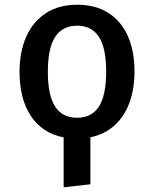

<svg xmlns="http://www.w3.org/2000/svg" viewBox="-20 -576 655 817"><path d="M364.6 8.2V208.2L250.8 221V8.7Q160 -9.2 111.5 -82.3Q63.1 -155.4 63.1 -270.8Q63.1 -355.4 91.8 -420Q120.5 -484.6 175.6 -520.3Q230.8 -555.9 308.2 -555.9Q386.2 -555.9 441 -521Q495.9 -486.2 524.1 -422.3Q552.3 -358.5 552.3 -271.8Q552.3 -196.9 530.5 -138.2Q508.7 -79.5 466.7 -41.8Q424.6 -4.1 364.6 8.2ZM431.8 -271.8Q431.8 -371.3 401 -419Q370.3 -466.7 308.2 -466.7Q245.6 -466.7 214.6 -418.7Q183.6 -370.8 183.6 -270.8Q183.6 -170.8 214.4 -122.8Q245.1 -74.9 307.7 -74.9Q370.3 -74.9 401 -122.8Q431.8 -170.8 431.8 -271.8Z"/></svg>

Font: Fira Code Fixed Medium
Style: Regular
Weight: 500
Monospace: yes
Designer: Carrois Corporate, Edenspiekermann AG, Nikita Prokopov
Foundry: Carrois Corporate, Edenspiekermann AG, Nikita Prokopov
Version: Version 5.002